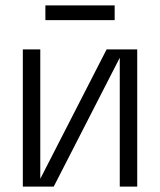

<svg xmlns="http://www.w3.org/2000/svg" viewBox="-20 -695 597 715"><path d="M65 0V-511H130V-31H131L377 -511H491V0H426V-480L180 0ZM149 -675H407V-620H149Z"/></svg>

Font: TikTok Sans 24pt Light
Style: Regular
Weight: 300
Version: Version 4.000